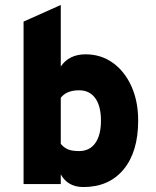

<svg xmlns="http://www.w3.org/2000/svg" viewBox="-20 -742 627 774"><path d="M316 12Q253.5 12 225 -39V0H75V-655L225 -722V-474Q258.5 -523 325 -523Q387 -523 434.8 -488.8Q482.5 -454.5 509.8 -394.2Q537 -334 537 -256Q537 -130 478.2 -59Q419.5 12 316 12ZM299 -133Q341 -133 364 -165Q387 -197 387 -256Q387 -314.5 364 -346.2Q341 -378 299 -378Q248.5 -378 225 -348V-162Q238 -146.5 254.2 -139.8Q270.5 -133 299 -133Z"/></svg>

Font: Overpass Black
Style: Regular
Weight: 900
Designer: Delve Withrington, Dave Bailey, Thomas Jockin
Foundry: Delve Fonts LLC
Version: Version 4.000; ttfautohint (v1.8.3)